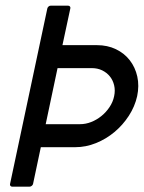

<svg xmlns="http://www.w3.org/2000/svg" viewBox="-20 -660 516 689"><path d="M204.1 -498H327.6Q365.7 -498 396 -483.4Q426.3 -468.8 445.8 -443.6Q465.3 -418.5 472.7 -385.3Q480 -352.1 472.2 -314.9Q463.9 -277.8 442.4 -244.6Q420.9 -211.4 390.9 -186.3Q360.8 -161.1 324.5 -146.5Q288.1 -131.8 250 -131.8H126.5L98.6 0Q97.7 3.9 94 6.8Q90.3 9.8 86.4 9.8H23.4Q19.5 9.8 17.3 6.8Q15.1 3.9 16.1 0L149.9 -629.9Q150.9 -633.8 154.3 -636.7Q157.7 -639.6 161.6 -639.6H224.6Q228.5 -639.6 231 -636.7Q233.4 -633.8 232.4 -629.9ZM144 -214.4H267.6Q287.6 -214.4 307.4 -222.2Q327.1 -230 344 -243.7Q360.8 -257.3 373 -275.6Q385.3 -293.9 389.6 -314.9Q394 -335.4 389.6 -353.8Q385.3 -372.1 374.3 -385.7Q363.3 -399.4 346.7 -407.5Q330.1 -415.5 310.1 -415.5H186.5Z"/></svg>

Font: Fibel Nord
Style: Bold Italic
Weight: 700
Designer: Peter Wiegel
Foundry: Peter Wioegel
Version: Version 000.000